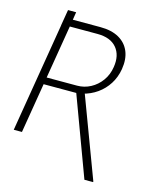

<svg xmlns="http://www.w3.org/2000/svg" viewBox="-137 -872 955 1149"><g transform="rotate(15 341.0 -298.0)"><path d="M123 -676.8 139.6 -775.9H189.9L174.3 -676.8ZM131.8 -727.5H354Q422.4 -727.5 468.3 -701.7Q514.2 -675.8 533.7 -628.7Q553.2 -581.5 542.5 -517.1Q533.7 -465.8 507.6 -424.6Q481.4 -383.3 441.7 -355.2Q401.9 -327.1 352.1 -314.9L337.4 -309.6H97.7L104 -353H309.1Q353.5 -353 392.3 -373.8Q431.2 -394.5 458 -431.6Q484.9 -468.8 492.2 -517.1Q504.4 -592.3 466.1 -637.9Q427.7 -683.6 346.7 -683.6H175.3L62 0H11.2ZM497.1 179.7 310.1 -324.2H363.8L551.3 175.8L550.8 179.7Z"/></g></svg>

Font: Inter ExtraLight
Style: Italic
Weight: 250
Italic angle: -9.3988°
Designer: Rasmus Andersson
Foundry: rsms
Version: Version 4.001;git-66647c0bb